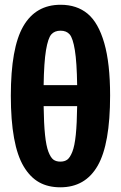

<svg xmlns="http://www.w3.org/2000/svg" viewBox="-20 -778 513 814"><path d="M236.8 -757.8Q305.7 -757.8 351.3 -720Q397 -682.1 421.9 -595.9Q446.8 -509.8 446.8 -373Q446.8 -167.5 394.3 -75.7Q341.8 16.1 235.8 16.1Q184.1 16.1 146 -5.1Q107.9 -26.4 80.6 -72Q53.2 -117.7 39.6 -192.6Q25.9 -267.6 25.9 -372.1Q25.9 -575.2 78.6 -666.5Q131.3 -757.8 236.8 -757.8ZM236.8 -647.9Q211.4 -647.9 197.5 -632.1Q183.6 -616.2 175 -565.2Q166.5 -514.2 165 -417H307.1Q305.7 -514.2 297.4 -565.2Q289.1 -616.2 275.4 -632.1Q261.7 -647.9 236.8 -647.9ZM307.1 -328.1H165Q166 -253.4 170.9 -206.3Q175.8 -159.2 185.3 -134.5Q194.8 -109.9 206.3 -101.3Q217.8 -92.8 235.8 -92.8Q253.9 -92.8 265.4 -101.3Q276.9 -109.9 286.6 -134.3Q296.4 -158.7 301.3 -206.3Q306.2 -253.9 307.1 -328.1Z"/></svg>

Font: Fira Sans Compressed
Style: Bold
Weight: 700
Width: 1
Designer: Carrois Corporate & Edenspiekermann AG
Foundry: Carrois Corporate GbR & Edenspiekermann AG
Version: Version 4.203;PS 004.203;hotconv 1.0.88;makeotf.lib2.5.64775